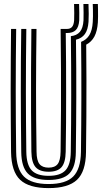

<svg xmlns="http://www.w3.org/2000/svg" viewBox="-20 -947 518 976"><path d="M227.2 9.2Q127 9.2 82.4 -33Q37.8 -75.2 36.2 -174Q35.5 -248 34.9 -325.9Q34.2 -403.8 34.2 -483.2Q34.2 -562.8 34.8 -642.5Q35.2 -722.2 36.2 -800H62.2Q61.2 -724.2 60.6 -645Q60 -565.8 60 -485.6Q60 -405.5 60.6 -327.1Q61.2 -248.8 62.2 -174.2Q63.5 -87.5 101.8 -49.5Q140 -11.5 227.2 -11.5Q314 -11.5 352 -49.5Q390 -87.5 391.5 -174.2Q392.2 -240 392.9 -309.4Q393.5 -378.8 393.6 -450Q393.8 -521.2 393.4 -592.6Q393 -664 392.2 -734.2Q419.5 -744.5 434.2 -768.6Q449 -792.8 451.5 -834.8Q452.5 -846.5 452.6 -864.1Q452.8 -881.8 452.4 -899.1Q452 -916.5 451.5 -926.8H477.5Q478 -916.8 478.2 -899.2Q478.5 -881.8 478.4 -863.6Q478.2 -845.5 477.5 -833.2Q474.5 -788.8 459.8 -761.2Q445 -733.8 418.2 -720Q419.2 -631 419.4 -539Q419.5 -447 419 -355Q418.5 -263 417.2 -174Q416 -75 371.4 -32.9Q326.8 9.2 227.2 9.2ZM227.2 -32.2Q153.8 -32.2 121.4 -65.1Q89 -98 88 -173.8Q87 -254.2 86.4 -330.4Q85.8 -406.5 85.8 -481.9Q85.8 -557.2 86.2 -635.9Q86.8 -714.5 88 -800H113.8Q112.8 -716 112.1 -636.1Q111.5 -556.2 111.6 -479.1Q111.8 -402 112.2 -326.2Q112.8 -250.5 113.8 -174.8Q114.8 -109.5 140.9 -81.4Q167 -53.2 227.2 -53.2Q287 -53.2 313 -81.4Q339 -109.5 339.8 -174.8Q340.8 -245.5 341.4 -318.6Q342 -391.8 342 -466.2Q342 -540.8 341.6 -615.2Q341.2 -689.8 340.2 -763.2Q370 -766.2 386.1 -785.1Q402.2 -804 404.5 -843.8Q405 -858.2 404.9 -882.6Q404.8 -907 404 -926.8H429.8Q431 -898 431 -876.2Q431 -854.5 430 -836.2Q427.2 -795.8 411.5 -774Q395.8 -752.2 366.2 -745.2Q367.2 -669.2 367.6 -596.6Q368 -524 367.8 -453.5Q367.5 -383 367 -313.4Q366.5 -243.8 365.5 -173.8Q364.8 -98.5 332.9 -65.4Q301 -32.2 227.2 -32.2ZM227.2 -74Q181.5 -74 161 -97.4Q140.5 -120.8 139.5 -175.8Q138.2 -273.5 137.8 -378.2Q137.2 -483 137.8 -589.8Q138.2 -696.5 139.5 -800H165.5Q164.5 -726.2 163.9 -650Q163.2 -573.8 163.2 -495.5Q163.2 -417.2 163.8 -337.2Q164.2 -257.2 165.8 -175.8Q166.2 -131.2 180.9 -113Q195.5 -94.8 227.2 -94.8Q258.8 -94.8 273 -113Q287.2 -131.2 288 -175.8Q289.5 -282.5 290 -387Q290.5 -491.5 290 -594.5Q289.5 -697.5 288.2 -800H320.8Q337 -800 346 -810Q355 -820 356.8 -843.8Q357.5 -856 357.4 -880.9Q357.2 -905.8 356.5 -926.8H382Q383 -906.2 383.1 -881.6Q383.2 -857 382.8 -843.5Q380.2 -808.8 365.2 -794Q350.2 -779.2 320.8 -779.2H314.2Q315.2 -706.2 315.8 -629.9Q316.2 -553.5 316.2 -476.2Q316.2 -399 315.8 -323.2Q315.2 -247.5 314 -175.8Q313 -120.5 292.8 -97.2Q272.5 -74 227.2 -74Z"/></svg>

Font: Big Shoulders Inline Display Thin ExtraBold
Style: Regular
Weight: 800
Version: Version 2.002